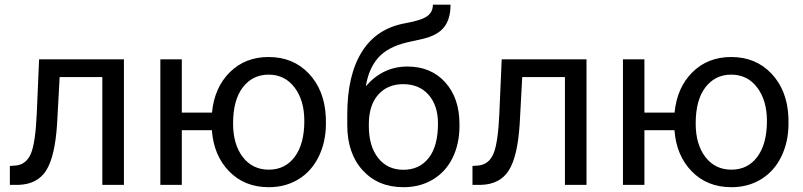

<svg xmlns="http://www.w3.org/2000/svg" viewBox="-20 -778 3381 808"><path d="M501.5 -528.3V0H410.6V-453.6H231L220.2 -255.9Q211.4 -119.6 174.6 -61Q137.7 -2.4 57.6 0H21.5V-79.6L47.4 -81.5Q91.3 -86.4 110.4 -132.3Q129.4 -178.2 134.8 -302.2L144.5 -528.3Z M745.1 -304.2H872.1Q882.3 -409.7 947 -473.9Q1011.7 -538.1 1110.4 -538.1Q1213.9 -538.1 1279.8 -468.3Q1345.7 -398.4 1351.1 -286.6L1351.6 -258.3Q1351.6 -181.2 1321.3 -119.1Q1291 -57.1 1236.3 -23.7Q1181.6 9.8 1111.3 9.8Q1009.3 9.8 944.3 -56.9Q879.4 -123.5 871.6 -230H745.1V0H654.8V-528.3H745.1ZM960.9 -258.3Q960.9 -170.4 1001.7 -117.2Q1042.5 -64 1111.3 -64Q1180.2 -64 1220.5 -118.2Q1260.7 -172.4 1260.7 -269Q1260.7 -355.5 1219.7 -409.7Q1178.7 -463.9 1110.4 -463.9Q1043 -463.9 1002 -410.6Q960.9 -357.4 960.9 -258.3Z M1694.3 -498Q1793.9 -498 1853.8 -431.4Q1913.6 -364.7 1913.6 -255.9V-247.6Q1913.6 -172.9 1884.8 -114Q1856 -55.2 1802 -22.7Q1748 9.8 1677.7 9.8Q1571.3 9.8 1506.3 -61.3Q1441.4 -132.3 1441.4 -252V-295.9Q1441.4 -462.4 1503.2 -560.5Q1564.9 -658.7 1685.5 -680.2Q1753.9 -692.4 1777.8 -710Q1801.8 -727.5 1801.8 -758.3H1876Q1876 -697.3 1848.4 -663.1Q1820.8 -628.9 1760.3 -614.7L1692.9 -599.6Q1612.3 -580.6 1572 -535.4Q1531.7 -490.2 1519.5 -415Q1591.3 -498 1694.3 -498ZM1676.8 -423.8Q1610.4 -423.8 1571.3 -379.2Q1532.2 -334.5 1532.2 -255.4V-247.6Q1532.2 -162.6 1571.5 -113Q1610.8 -63.5 1677.7 -63.5Q1745.1 -63.5 1784.2 -113.3Q1823.2 -163.1 1823.2 -258.8Q1823.2 -333.5 1783.9 -378.7Q1744.6 -423.8 1676.8 -423.8Z M2448.2 -528.3V0H2357.4V-453.6H2177.7L2167 -255.9Q2158.2 -119.6 2121.3 -61Q2084.5 -2.4 2004.4 0H1968.3V-79.6L1994.1 -81.5Q2038.1 -86.4 2057.1 -132.3Q2076.2 -178.2 2081.5 -302.2L2091.3 -528.3Z M2691.9 -304.2H2818.8Q2829.1 -409.7 2893.8 -473.9Q2958.5 -538.1 3057.1 -538.1Q3160.6 -538.1 3226.6 -468.3Q3292.5 -398.4 3297.9 -286.6L3298.3 -258.3Q3298.3 -181.2 3268.1 -119.1Q3237.8 -57.1 3183.1 -23.7Q3128.4 9.8 3058.1 9.8Q2956.1 9.8 2891.1 -56.9Q2826.2 -123.5 2818.4 -230H2691.9V0H2601.6V-528.3H2691.9ZM2907.7 -258.3Q2907.7 -170.4 2948.5 -117.2Q2989.3 -64 3058.1 -64Q3127 -64 3167.2 -118.2Q3207.5 -172.4 3207.5 -269Q3207.5 -355.5 3166.5 -409.7Q3125.5 -463.9 3057.1 -463.9Q2989.7 -463.9 2948.7 -410.6Q2907.7 -357.4 2907.7 -258.3Z"/></svg>

Font: Roboto-o
Style: o-Regular
Weight: 400
Designer: Google
Version: Version 2.134; 2016; ttfautohint (v1.6)